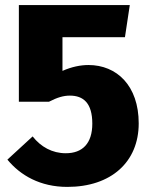

<svg xmlns="http://www.w3.org/2000/svg" viewBox="-20 -715 592 753"><path d="M489 -695H54V-316H172C205 -333 229 -340 254 -340C306 -340 342 -312 342 -230C342 -152 303 -114 238 -114C185 -114 140 -139 108 -180L9 -89C60 -27 138 18 244 18C416 18 524 -80 524 -231C524 -379 438 -460 327 -460C296 -460 261 -453 225 -437V-569H470Z"/></svg>

Font: Fira Sans ExtraBold
Style: Regular
Weight: 800
Designer: bBox Type GmbH & Carrois Corporate GbR & Edenspiekermann AG
Foundry: bBox Type GmbH & Carrois Corporate GbR & Edenspiekermann AG
Version: Version 4.300;PS 004.300;hotconv 1.0.88;makeotf.lib2.5.64775